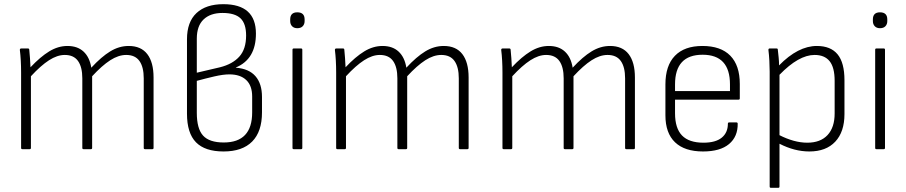

<svg xmlns="http://www.w3.org/2000/svg" viewBox="-20 -714 4337 919"><path d="M87 0Q81 0 81 -6V-367Q81 -396 79.5 -423.5Q78 -451 75 -475Q75 -482 82 -482H114Q119 -482 120 -477Q122 -457 123.5 -436Q125 -415 126 -392Q173 -442 215.5 -468Q258 -494 303 -494Q351 -494 380 -467Q409 -440 417 -390Q465 -442 507.5 -468Q550 -494 596 -494Q655 -494 685 -455Q715 -416 715 -343V-6Q715 0 709 0H674Q668 0 668 -6V-339Q668 -393 647.5 -422Q627 -451 584 -451Q547 -451 507.5 -425.5Q468 -400 421 -349V-6Q421 0 415 0H380Q374 0 374 -6V-339Q374 -393 353.5 -422Q333 -451 290 -451Q254 -451 214.5 -425.5Q175 -400 128 -349V-6Q128 0 122 0Z M1050 11Q961 11 918 -33Q875 -77 875 -170V-526Q875 -609 920.5 -651.5Q966 -694 1049 -694Q1205 -694 1205 -553Q1205 -431 1109 -391V-390Q1172 -385 1203 -349Q1234 -313 1234 -250V-176Q1234 -84 1187 -36.5Q1140 11 1050 11ZM922 -366 1033 -392Q1093 -407 1125.5 -443Q1158 -479 1158 -544Q1158 -601 1131 -626.5Q1104 -652 1045 -652Q987 -652 954.5 -621Q922 -590 922 -529ZM1051 -32Q1187 -32 1187 -176V-252Q1187 -304 1158.5 -331Q1130 -358 1078 -358Q1048 -358 1005 -348Q962 -338 922 -327V-174Q922 -98 952 -65Q982 -32 1051 -32Z M1386 0Q1380 0 1380 -6V-476Q1380 -482 1386 -482H1421Q1427 -482 1427 -476V-6Q1427 0 1421 0ZM1403 -579Q1387 -579 1378 -588.5Q1369 -598 1369 -613V-621Q1369 -655 1403 -655Q1438 -655 1438 -621V-613Q1438 -598 1429 -588.5Q1420 -579 1403 -579Z M1595 0Q1589 0 1589 -6V-367Q1589 -396 1587.5 -423.5Q1586 -451 1583 -475Q1583 -482 1590 -482H1622Q1627 -482 1628 -477Q1630 -457 1631.5 -436Q1633 -415 1634 -392Q1681 -442 1723.5 -468Q1766 -494 1811 -494Q1859 -494 1888 -467Q1917 -440 1925 -390Q1973 -442 2015.5 -468Q2058 -494 2104 -494Q2163 -494 2193 -455Q2223 -416 2223 -343V-6Q2223 0 2217 0H2182Q2176 0 2176 -6V-339Q2176 -393 2155.5 -422Q2135 -451 2092 -451Q2055 -451 2015.5 -425.5Q1976 -400 1929 -349V-6Q1929 0 1923 0H1888Q1882 0 1882 -6V-339Q1882 -393 1861.5 -422Q1841 -451 1798 -451Q1762 -451 1722.5 -425.5Q1683 -400 1636 -349V-6Q1636 0 1630 0Z M2391 0Q2385 0 2385 -6V-367Q2385 -396 2383.5 -423.5Q2382 -451 2379 -475Q2379 -482 2386 -482H2418Q2423 -482 2424 -477Q2426 -457 2427.5 -436Q2429 -415 2430 -392Q2477 -442 2519.5 -468Q2562 -494 2607 -494Q2655 -494 2684 -467Q2713 -440 2721 -390Q2769 -442 2811.5 -468Q2854 -494 2900 -494Q2959 -494 2989 -455Q3019 -416 3019 -343V-6Q3019 0 3013 0H2978Q2972 0 2972 -6V-339Q2972 -393 2951.5 -422Q2931 -451 2888 -451Q2851 -451 2811.5 -425.5Q2772 -400 2725 -349V-6Q2725 0 2719 0H2684Q2678 0 2678 -6V-339Q2678 -393 2657.5 -422Q2637 -451 2594 -451Q2558 -451 2518.5 -425.5Q2479 -400 2432 -349V-6Q2432 0 2426 0Z M3345 11Q3257 11 3211 -33Q3165 -77 3165 -162V-310Q3165 -400 3210.5 -447Q3256 -494 3342 -494Q3430 -494 3475.5 -447.5Q3521 -401 3521 -312V-243Q3521 -237 3515 -237H3211V-172Q3211 -100 3244.5 -65.5Q3278 -31 3347 -31Q3405 -31 3434.5 -55Q3464 -79 3464 -122Q3464 -128 3470 -128H3506Q3510 -128 3511 -123Q3512 -60 3469.5 -24.5Q3427 11 3345 11ZM3211 -278H3474V-310Q3474 -452 3343 -452Q3211 -452 3211 -310Z M3670 185Q3664 185 3664 179V-371Q3664 -395 3662.5 -423Q3661 -451 3658 -475Q3658 -482 3664 -482H3697Q3703 -482 3703 -476Q3705 -459 3707 -438.5Q3709 -418 3709 -401Q3800 -494 3890 -494Q3956 -494 3989 -454Q4022 -414 4022 -330V-168Q4022 -83 3978 -36Q3934 11 3854 11Q3783 11 3711 -26V179Q3711 185 3705 185ZM3879 -451Q3803 -451 3711 -356V-67Q3744 -50 3778 -40.5Q3812 -31 3844 -31Q3907 -31 3941 -67.5Q3975 -104 3975 -171V-327Q3975 -391 3951 -421Q3927 -451 3879 -451Z M4175 0Q4169 0 4169 -6V-476Q4169 -482 4175 -482H4210Q4216 -482 4216 -476V-6Q4216 0 4210 0ZM4192 -579Q4176 -579 4167 -588.5Q4158 -598 4158 -613V-621Q4158 -655 4192 -655Q4227 -655 4227 -621V-613Q4227 -598 4218 -588.5Q4209 -579 4192 -579Z"/></svg>

Font: Sofia Sans Semi Condensed Light
Style: Regular
Weight: 300
Designer: Botio Nikoltchev, Ani Petrova
Foundry: lettersoup
Version: Version 4.100; ttfautohint (v1.8.4.7-5d5b)